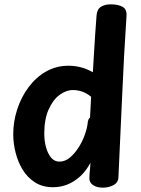

<svg xmlns="http://www.w3.org/2000/svg" viewBox="-20 -853 649 885"><path d="M425 -781Q427 -810 445 -821.5Q463 -833 490 -833Q526 -833 546 -821Q566 -809 563 -777Q551 -598 543 -410Q535 -222 526 -39Q526 -12 503.5 0Q481 12 454 12Q425 12 408 -0.5Q391 -13 392 -32Q392 -43 393 -53Q394 -63 395 -75Q396 -87 397 -103Q377 -65 349.5 -40Q322 -15 290.5 -2.5Q259 10 225 10Q176 10 141 -12.5Q106 -35 84 -71.5Q62 -108 51.5 -151Q41 -194 41 -234Q41 -293 59.5 -349.5Q78 -406 112 -451.5Q146 -497 192.5 -523.5Q239 -550 296 -550Q324 -550 352 -543Q380 -536 408 -520Q411 -566 413.5 -611Q416 -656 419 -699Q422 -742 425 -781ZM184 -237Q184 -205 192 -175Q200 -145 215.5 -126.5Q231 -108 254 -108Q280 -108 302.5 -127Q325 -146 343 -174.5Q361 -203 372 -235Q383 -267 385 -293Q386 -298 388 -302.5Q390 -307 395 -311L400 -407Q379 -424 358 -431Q337 -438 316 -438Q285 -438 254.5 -415.5Q224 -393 204 -348Q184 -303 184 -237Z"/></svg>

Font: Playpen Sans SemiBold
Style: Regular
Weight: 600
Designer: Laura Meseguer, Veronika Burian, José Scaglione
Foundry: TypeTogether
Version: Version 1.001